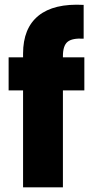

<svg xmlns="http://www.w3.org/2000/svg" viewBox="-20 -804 400 824"><path d="M17 -558H79V-574Q79 -683 145 -736.5Q211 -790 339 -783V-638Q290 -641 270 -624.5Q250 -608 250 -563V-558H342V-416H250V0H79V-416H17Z"/></svg>

Font: Poppins
Style: Bold
Weight: 700
Designer: Ninad Kale (Devanagari), Jonny Pinhorn (Latin)
Version: Version 5.002